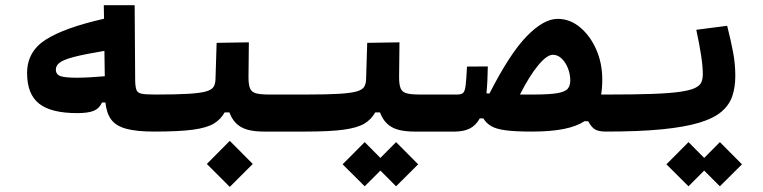

<svg xmlns="http://www.w3.org/2000/svg" viewBox="-20 -507 2970 747"><path d="M280.3 -66.9Q178.7 -66.9 132.1 -103.8Q85.4 -140.6 85.4 -222.7Q85.4 -306.6 158.4 -353Q231.4 -399.4 384.8 -434.1L383.8 -486.8H503.9L505.9 -194.8Q506.3 -168.9 511 -157Q515.6 -145 532.5 -142.1Q549.3 -139.2 585.9 -139.2Q606.4 -139.2 614.5 -120.6Q622.6 -102.1 622.6 -65.9Q622.6 -33.2 613.8 -14.2Q605 4.9 580.1 4.9Q511.7 4.9 471.7 -5.9Q431.6 -16.6 413.1 -41.3Q394.5 -65.9 390.1 -108.4H377Q366.2 -84.5 344.2 -75.7Q322.3 -66.9 280.3 -66.9ZM386.2 -309.1Q307.1 -295.9 266.6 -285.2Q226.1 -274.4 211.7 -262.9Q197.3 -251.5 197.3 -236.8Q197.3 -217.3 215.1 -210.9Q232.9 -204.6 279.8 -204.6Q300.3 -204.6 331.1 -206.3Q361.8 -208 387.7 -210.4Z M580.1 4.9 585.9 -139.2Q667 -139.2 713.9 -142.1Q760.7 -145 782.7 -151.6Q804.7 -158.2 811.3 -169.7Q817.9 -181.2 818.4 -198.7L822.8 -340.3L948.2 -342.3L946.8 -206.5Q946.8 -178.2 952.6 -163.6Q958.5 -148.9 975.8 -144Q993.2 -139.2 1028.3 -139.2H1171.9Q1208.5 -139.2 1208.5 -75.7Q1208.5 -34.2 1196 -14.6Q1183.6 4.9 1166 4.9H1007.3Q947.3 4.9 916.7 -13.4Q886.2 -31.7 872.6 -69.8H854Q838.9 -42.5 811.8 -26.1Q784.7 -9.8 730.7 -2.4Q676.8 4.9 580.1 4.9ZM874 220.2 784.7 130.9 874 41 963.4 130.9Z M1166 4.9 1171.9 -139.2Q1252.9 -139.2 1299.8 -142.1Q1346.7 -145 1368.7 -151.6Q1390.6 -158.2 1397.2 -169.7Q1403.8 -181.2 1404.3 -198.7L1408.7 -340.3L1534.2 -342.3L1532.7 -206.5Q1532.7 -178.2 1538.6 -163.6Q1544.4 -148.9 1561.8 -144Q1579.1 -139.2 1614.3 -139.2H1757.8Q1794.4 -139.2 1794.4 -75.7Q1794.4 -34.2 1782 -14.6Q1769.5 4.9 1752 4.9H1593.3Q1533.2 4.9 1502.7 -13.4Q1472.2 -31.7 1458.5 -69.8H1439.9Q1424.8 -42.5 1397.7 -26.1Q1370.6 -9.8 1316.7 -2.4Q1262.7 4.9 1166 4.9ZM1521 217.8 1460 156.7 1398.9 217.8 1313 132.3 1398.9 45.9 1460 107.4 1521 45.9 1606.9 132.3Z M2337.9 4.9Q2309.6 4.9 2295.2 -3.4Q2280.8 -11.7 2268.6 -35.2L2254.4 -35.6Q2223.1 -15.1 2172.9 -5.1Q2122.6 4.9 2048.8 4.9Q1984.4 4.9 1947.5 0Q1910.6 -4.9 1891.4 -16.1Q1872.1 -27.3 1860.4 -46.4H1846.7Q1831.5 -19 1807.9 -7.1Q1784.2 4.9 1749 4.9L1757.8 -139.2Q1773.9 -139.2 1781.2 -145Q1788.6 -150.9 1791.5 -173.8Q1794.4 -196.8 1796.9 -248L1877.9 -248.5Q1877 -186.5 1872.6 -144Q1878.4 -143.6 1884.3 -143.1Q1962.9 -297.4 2028.8 -365.5Q2094.7 -433.6 2149.9 -433.6Q2197.3 -433.6 2236.6 -400.9Q2275.9 -368.2 2299.6 -314.7Q2323.2 -261.2 2323.2 -197.8Q2323.2 -164.6 2318.8 -139.2Q2329.6 -139.2 2343.8 -139.2Q2380.4 -139.2 2380.4 -75.7Q2380.4 -34.2 2367.9 -14.6Q2355.5 4.9 2337.9 4.9ZM2002.9 -139.2Q2026.4 -139.2 2054.2 -139.2Q2119.1 -139.2 2149.7 -144.8Q2180.2 -150.4 2189.5 -162.6Q2198.7 -174.8 2198.7 -194.3Q2198.7 -218.3 2189.7 -241.2Q2180.7 -264.2 2165.3 -279.1Q2149.9 -293.9 2130.9 -293.9Q2107.9 -293.9 2074.2 -253.4Q2040.5 -212.9 2002.9 -139.2Z M2337.9 4.9Q2323.7 4.9 2316.7 -13.2Q2309.6 -31.2 2309.6 -75.7Q2309.6 -115.2 2320.6 -127.2Q2331.5 -139.2 2343.8 -139.2Q2448.2 -139.2 2516.4 -141.6Q2584.5 -144 2624.5 -149.7Q2664.6 -155.3 2683.8 -164.6Q2703.1 -173.8 2708.7 -187Q2714.4 -200.2 2714.4 -218.3Q2714.4 -247.6 2708 -290Q2701.7 -332.5 2689 -391.1L2809.1 -406.7Q2824.2 -347.2 2832.5 -302.2Q2840.8 -257.3 2840.8 -211.4Q2840.8 -168.5 2829.3 -133.8Q2817.9 -99.1 2787.6 -73Q2757.3 -46.9 2700.9 -29.8Q2644.5 -12.7 2555.7 -3.9Q2466.8 4.9 2337.9 4.9ZM2780.8 217.8 2719.7 156.7 2658.7 217.8 2572.8 132.3 2658.7 45.9 2719.7 107.4 2780.8 45.9 2866.7 132.3Z"/></svg>

Font: Cascadia Code PL
Style: Bold
Weight: 700
Monospace: yes
Designer: Aaron Bell
Foundry: Saja Typeworks
Version: Version 2404.023; ttfautohint (v1.8.4)